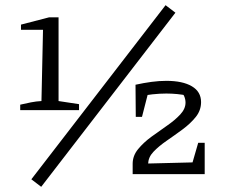

<svg xmlns="http://www.w3.org/2000/svg" viewBox="-20 -672 868 741"><path d="M58 -247V-268Q79 -273 99.5 -277Q120 -281 140 -282L146 -557H61V-577L169 -605H206V-282L285 -270V-247ZM139 49 101 20 619 -652 657 -623ZM492 0V-40Q492 -71 513 -96.5Q534 -122 564 -144Q594 -166 624.5 -187Q655 -208 675.5 -230Q696 -252 696 -276Q696 -289 690.5 -301.5Q685 -314 669 -326L703 -303Q684 -307 663.5 -309Q643 -311 622 -311Q596 -311 568.5 -308Q541 -305 513 -299L503 -345Q535 -352 564.5 -356Q594 -360 622 -360Q685 -360 720.5 -339Q756 -318 756 -278Q756 -246 735.5 -220.5Q715 -195 684.5 -172.5Q654 -150 623.5 -129Q593 -108 572.5 -86.5Q552 -65 552 -40V0ZM515 0V-40L753 -46V0ZM710 0 745 -121H770V0ZM504 -221 503 -345 560 -346 528 -221Z"/></svg>

Font: Piazzolla Thin
Style: Regular
Weight: 400
Version: Version 2.001